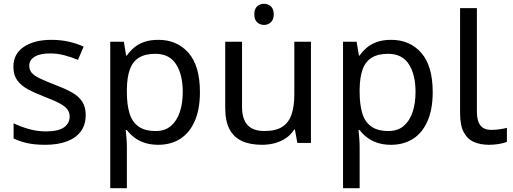

<svg xmlns="http://www.w3.org/2000/svg" viewBox="-20 -757 2715 1017"><path d="M434 -148Q434 -96 408 -61Q382 -26 334 -8Q286 10 220 10Q164 10 123.5 1Q83 -8 52 -24V-104Q84 -88 129.5 -74.5Q175 -61 222 -61Q289 -61 319 -82.5Q349 -104 349 -140Q349 -160 338 -176Q327 -192 298.5 -208Q270 -224 217 -244Q165 -264 128 -284Q91 -304 71 -332Q51 -360 51 -404Q51 -472 106.5 -509Q162 -546 252 -546Q301 -546 343.5 -536.5Q386 -527 423 -510L393 -440Q359 -454 322 -464Q285 -474 246 -474Q192 -474 163.5 -456.5Q135 -439 135 -409Q135 -387 148 -371.5Q161 -356 191.5 -341.5Q222 -327 273 -307Q324 -288 360 -268Q396 -248 415 -219.5Q434 -191 434 -148Z M819 -546Q918 -546 978.5 -477Q1039 -408 1039 -269Q1039 -178 1011.5 -115.5Q984 -53 934.5 -21.5Q885 10 818 10Q777 10 745 -1Q713 -12 690.5 -29.5Q668 -47 652 -68H646Q648 -51 650 -25Q652 1 652 20V240H564V-536H636L648 -463H652Q668 -486 690.5 -505Q713 -524 744.5 -535Q776 -546 819 -546ZM803 -472Q749 -472 716 -451.5Q683 -431 668 -390Q653 -349 652 -286V-269Q652 -203 666 -157Q680 -111 713.5 -87Q747 -63 805 -63Q854 -63 885.5 -90Q917 -117 932.5 -163.5Q948 -210 948 -270Q948 -362 912.5 -417Q877 -472 803 -472Z M1379 -737Q1399 -737 1414.5 -723.5Q1430 -710 1430 -681Q1430 -653 1414.5 -639Q1399 -625 1379 -625Q1357 -625 1342 -639Q1327 -653 1327 -681Q1327 -710 1342 -723.5Q1357 -737 1379 -737ZM1627 -536V0H1555L1542 -71H1538Q1521 -43 1494 -25Q1467 -7 1435 1.5Q1403 10 1368 10Q1304 10 1260.5 -10.5Q1217 -31 1195 -74Q1173 -117 1173 -185V-536H1262V-191Q1262 -127 1291 -95Q1320 -63 1381 -63Q1441 -63 1475.5 -85.5Q1510 -108 1524.5 -151.5Q1539 -195 1539 -257V-536Z M2052 -546Q2151 -546 2211.5 -477Q2272 -408 2272 -269Q2272 -178 2244.5 -115.5Q2217 -53 2167.5 -21.5Q2118 10 2051 10Q2010 10 1978 -1Q1946 -12 1923.5 -29.5Q1901 -47 1885 -68H1879Q1881 -51 1883 -25Q1885 1 1885 20V240H1797V-536H1869L1881 -463H1885Q1901 -486 1923.5 -505Q1946 -524 1977.5 -535Q2009 -546 2052 -546ZM2036 -472Q1982 -472 1949 -451.5Q1916 -431 1901 -390Q1886 -349 1885 -286V-269Q1885 -203 1899 -157Q1913 -111 1946.5 -87Q1980 -63 2038 -63Q2087 -63 2118.5 -90Q2150 -117 2165.5 -163.5Q2181 -210 2181 -270Q2181 -362 2145.5 -417Q2110 -472 2036 -472Z M2570 10Q2526 10 2491.5 -4.5Q2457 -19 2437 -55.5Q2417 -92 2417 -157V-714H2506V-165Q2506 -117 2524.5 -93Q2543 -69 2583 -69Q2605 -69 2628.5 -72.5Q2652 -76 2665 -80V-6Q2651 1 2623.5 5.5Q2596 10 2570 10Z"/></svg>

Font: hexuguzrati05
Style: Book
Weight: 400
Designer: Jelle Bosma - Monotype Design Team, Universal Thirst
Foundry: Monotype Imaging Inc.
Version: Version 2.106